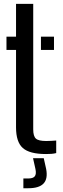

<svg xmlns="http://www.w3.org/2000/svg" viewBox="-20 -790 328 994"><path d="M13.5 -531.5V-600H63V-770H152V-120Q152 -85 165.8 -72.5Q179.5 -60 219.5 -60Q234.5 -60 245.5 -60.8Q256.5 -61.5 271 -62.5V2.5Q259 5.5 246.2 6.5Q233.5 7.5 218.5 7.5Q133 7.5 98 -23.8Q63 -55 63 -130.5V-531.5ZM192 -531.5V-600H259.5V-531.5ZM101 184.5V134H126Q151.5 134 160.2 122.5Q169 111 163.5 85L151 29H206.5L219 85Q228.5 135.5 205.5 160Q182.5 184.5 126.5 184.5Z"/></svg>

Font: Big Shoulders Stencil Text Thin Medium
Style: Regular
Weight: 500
Version: Version 2.001